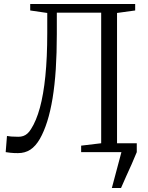

<svg xmlns="http://www.w3.org/2000/svg" viewBox="-20 -763 740 963"><path d="M541 180 589 0 563 -44.5H666V0Q654 30 640.5 60.2Q627 90.5 613.2 120.5Q599.5 150.5 587 180ZM70 5Q47 5 32.2 3.2Q17.5 1.5 8.5 0L15 -81Q23.5 -79.5 36.8 -78.2Q50 -77 72.5 -77Q85.5 -77 96.5 -80.8Q107.5 -84.5 117.2 -93Q127 -101.5 135.5 -115.5Q162 -156.5 180 -222.2Q198 -288 207.5 -381.2Q217 -474.5 217 -597.5V-698L131.5 -710.5V-743H658V-710.5L567 -698V-43.5L664 -32.5V0H387V-32.5L487.5 -44.5V-699.5H265V-592Q265 -496.5 259.8 -416.2Q254.5 -336 243.8 -270.5Q233 -205 217 -154.2Q201 -103.5 180 -66.5Q158.5 -29.5 132 -12.2Q105.5 5 70 5Z"/></svg>

Font: Merriweather 72pt Light
Style: Regular
Weight: 300
Version: Version 2.100